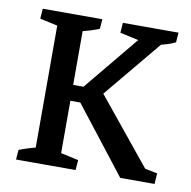

<svg xmlns="http://www.w3.org/2000/svg" viewBox="-61 -544 604 606"><g transform="rotate(10 240.5 -241.5)"><path d="M362.3 0 188 -223.6V-251L358.9 -458L348.6 -437L283.2 -451.2L285.6 -483.4H463.9L461.4 -452.1Q449.2 -445.8 434.1 -441.2Q418.9 -436.5 402.8 -433.6L431.6 -455.1L250 -236.3L246.1 -273.9L443.4 -31.7L409.2 -47.4L474.6 -34.2L472.2 0ZM83 -7.3V-475.6H165V-7.3ZM124.5 -212.4V-263.2H252.4V-212.4ZM28.3 0 30.8 -31.2Q56.2 -41.5 92.8 -50.3L83 -13.7V-82H165V-13.7L156.7 -46.4L221.7 -32.2L219.2 0ZM219.7 -483.4 217.3 -452.1Q191.9 -441.9 155.3 -433.1L165 -469.7V-401.4H83V-469.7L91.3 -437L26.4 -451.2L28.8 -483.4Z"/></g></svg>

Font: Markazi Text
Style: Regular
Weight: 400
Designer: Borna Izadpanah (Arabic designer), Fiona Ross (Arabic design director) and Florian Runge (Latin designer)
Foundry: Borna Izadpanah and Florian Runge
Version: Version 1.000